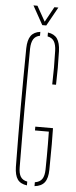

<svg xmlns="http://www.w3.org/2000/svg" viewBox="-62 -971 396 1006"><g transform="rotate(5 136.0 -467.5)"><path d="M120 3.5Q85.5 -1 70.2 -22.8Q55 -44.5 54 -88Q53 -171.5 52.5 -248.5Q52 -325.5 52 -400Q52 -474.5 52.5 -551.5Q53 -628.5 54 -712Q55 -755.5 70.5 -777.5Q86 -799.5 120 -804V-783.5Q96.5 -779 85.8 -761.8Q75 -744.5 74 -712Q73.5 -628.5 73 -551.5Q72.5 -474.5 72.5 -400Q72.5 -325.5 73 -248.5Q73.5 -171.5 74 -88Q74 -55.5 84.8 -38.2Q95.5 -21 120 -16.5ZM160 4V-16.5Q186 -20.5 197.8 -37.5Q209.5 -54.5 210 -88Q210.5 -123.5 210.8 -155.5Q211 -187.5 210.8 -219.5Q210.5 -251.5 210 -287H137V-307H230Q231 -272.5 231 -222Q231 -171.5 230 -88Q229.5 -44 213 -22Q196.5 0 160 4ZM206 -535Q207.5 -582.5 207.5 -623.8Q207.5 -665 206 -712Q205 -744.5 194.2 -761.8Q183.5 -779 160 -783.5V-804Q193.5 -799.5 209 -777.5Q224.5 -755.5 226 -712Q227.5 -665 227.5 -623.8Q227.5 -582.5 226 -535ZM127 -840 72 -939H93L138 -859L182 -939H203L148 -840Z"/></g></svg>

Font: Big Shoulders Stencil Thin
Style: Regular
Weight: 100
Designer: Patric King
Foundry: XO Type Co
Version: Version 2.001